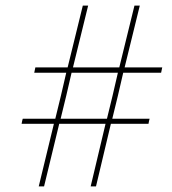

<svg xmlns="http://www.w3.org/2000/svg" viewBox="-20 -664 612 684"><path d="M240 -424H405L459 -644H478L424 -424H558Q556 -417 554 -405H419Q414 -384 400 -323L380 -241H513Q511 -235 509 -223H375L322 0H303L356 -223H191L176 -161Q140 -13 137 0H118Q121 -13 157 -161L172 -223H57Q59 -235 61 -241H177L197 -323Q211 -384 216 -405H102Q104 -417 106 -424H221L275 -644H294ZM235 -405Q230 -384 216 -323L196 -241H361L381 -323Q395 -384 400 -405Z"/></svg>

Font: Josefin Sans Thin
Style: Italic
Weight: 200
Italic angle: -7°
Designer: Santiago Orozco
Foundry: Typemade
Version: Version 2.000